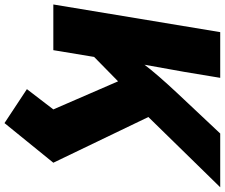

<svg xmlns="http://www.w3.org/2000/svg" viewBox="-92 -676 980 837"><g transform="rotate(90 398.5 -258.0)"><path d="M169.4 -119.6 201.7 -313Q230 -354.5 256.6 -389.6Q283.2 -424.8 314.5 -460.7Q345.7 -496.6 386.7 -540.5L562.5 -727.5H796.9L430.7 -353L412.6 -358.4ZM0 0 120.6 -727.5H319.8L293.9 -571.3L256.3 -361.8L243.2 -265.6L199.2 0ZM517.1 212.9 369.1 115.2 457.5 0 330.6 -292.5 478.5 -439.5 689.9 0Z"/></g></svg>

Font: Inter 20pt Black
Style: Italic
Weight: 900
Italic angle: -9.3988°
Version: Version 4.001;git-66647c0bb